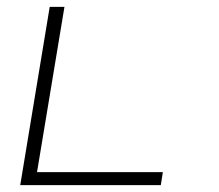

<svg xmlns="http://www.w3.org/2000/svg" viewBox="-20 -540 640 560"><path d="M39 0 125 -520H168L88 -38H455L449 0Z"/></svg>

Font: Iosevka Extralight Extended
Style: Italic
Weight: 200
Width: 7
Italic angle: -9°
Monospace: yes
Designer: Belleve Invis
Foundry: Belleve Invis
Version: Version 32.5.0; ttfautohint (v1.8.4)